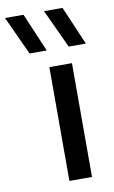

<svg xmlns="http://www.w3.org/2000/svg" viewBox="-180 -856 535 904"><g transform="rotate(-10 88.0 -404.0)"><path d="M76.5 0V-544H184.5V0ZM183 -623.5 97.5 -808H186L265 -623.5ZM-4 -623.5 -89 -808H-0.5L78 -623.5Z"/></g></svg>

Font: Encode Sans SemiExpanded SemiExpanded Medium
Style: Regular
Weight: 500
Width: 6
Designer: Multiple Designers
Foundry: Impallari Type
Version: Version 3.000; ttfautohint (v1.8.3) -l 8 -r 50 -G 200 -x 14 